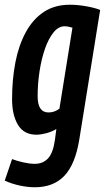

<svg xmlns="http://www.w3.org/2000/svg" viewBox="-38 -571 443 811"><path d="M-18 192 13 101Q34 109 61 115Q88 121 109 121Q143 121 164.5 98.5Q186 76 194 20L200 -26Q180 -14 156.5 -8Q133 -2 116 -2Q63 -2 38 -43.5Q13 -85 13 -152Q13 -235 27 -307.5Q41 -380 71 -435Q101 -490 147 -520.5Q193 -551 257 -551Q290 -551 326.5 -544.5Q363 -538 385 -529L297 18Q280 123 234 171.5Q188 220 109 220Q80 220 46.5 213Q13 206 -18 192ZM268 -454Q260 -456 252 -458Q244 -460 235 -460Q209 -460 188 -434Q167 -408 152 -365Q137 -322 129 -269.5Q121 -217 121 -164Q121 -96 167 -96Q192 -96 213 -112Z"/></svg>

Font: Georama Condensed SemiBold
Style: Italic
Weight: 600
Width: 3
Italic angle: -9°
Designer: Jean-Baptiste Levee
Foundry: Production Type
Version: Version 1.000